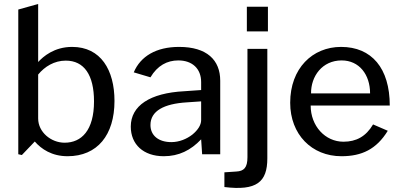

<svg xmlns="http://www.w3.org/2000/svg" viewBox="-20 -776 2019 966"><path d="M90 4 155 -64C188 -26 241 10 320 10C470 10 556 -97 556 -268C556 -424 487 -540 343 -540C252 -540 197 -491 172 -464V-756L72 -728V0ZM172 -180V-401C205 -441 253 -471 311 -471C403 -471 453 -399 453 -266C453 -120 390 -58 305 -58C237 -58 172 -111 172 -180Z M992 -75 997 0H1088V-370C1088 -474 1021 -540 881 -540C766 -540 687 -493 653 -412L737 -387C772 -446 821 -472 877 -472C948 -472 992 -430 992 -363V-323L907 -317C734 -308 638 -244 638 -139C638 -50 701 10 804 10C880 10 940 -20 992 -75ZM920 -261 992 -266V-171C992 -147 975 -121 948 -99C920 -77 882 -61 842 -61C778 -61 737 -94 737 -147C737 -218 805 -254 920 -261Z M1109 165C1271 185 1325 140 1325 21V-530H1225V15C1225 68 1207 85 1169 87L1109 91ZM1222 -618H1328V-742H1222Z M1543 -245H1941C1941 -433 1850 -540 1696 -540C1552 -540 1440 -432 1440 -259C1440 -100 1548 10 1698 10C1800 10 1874 -25 1931 -118L1857 -150C1821 -89 1772 -63 1708 -63C1616 -63 1543 -142 1543 -245ZM1842 -306H1545C1544 -392 1601 -472 1699 -472C1787 -472 1842 -401 1842 -306Z"/></svg>

Font: Bisquit Text
Style: Regular
Weight: 400
Version: Version 1.004;Glyphs 3.2.3 (3260)